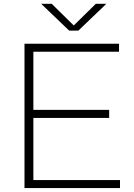

<svg xmlns="http://www.w3.org/2000/svg" viewBox="-20 -964 688 984"><path d="M105.5 0V-740H590V-699H151V-401H539.5V-359.5H151V-41H595V0ZM334.5 -807 191 -944.5H245L358 -833.5L471 -944.5H525L381.5 -807Z"/></svg>

Font: Encode Sans Expanded ExtraLight
Style: Regular
Weight: 200
Width: 7
Designer: Multiple Designers
Foundry: Impallari Type
Version: Version 3.000; ttfautohint (v1.8.3) -l 8 -r 50 -G 200 -x 14 